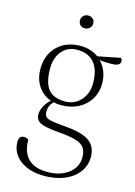

<svg xmlns="http://www.w3.org/2000/svg" viewBox="-133 -702 734 1041"><g transform="rotate(15 234.0 -181.0)"><path d="M211 -124Q189 -124 169 -129Q144 -104 144 -70Q144 -52 152 -42.5Q160 -33 184.5 -28Q209 -23 259 -19Q356 -12 398.5 17Q441 46 441 106Q441 154 413.5 191Q386 228 336.5 249Q287 270 223 270Q139 270 87 231Q35 192 35 129Q35 94 63 94Q80 94 89 104Q89 173 125.5 209Q162 245 232 245Q305 245 351 210Q397 175 397 120Q397 86 383 66Q369 46 335 36Q301 26 239 21Q161 15 133.5 1Q106 -13 106 -46Q106 -68 119.5 -92.5Q133 -117 153 -133Q107 -149 80 -189Q53 -229 53 -287Q53 -365 102.5 -413.5Q152 -462 232 -462Q290 -462 333 -431L459 -456Q467 -449 467 -439Q467 -411 418 -411Q405 -411 386 -411.5Q367 -412 351 -415Q373 -392 385 -361.5Q397 -331 397 -295Q397 -245 373.5 -206.5Q350 -168 308 -146Q266 -124 211 -124ZM227 -149Q280 -149 314.5 -187Q349 -225 349 -284Q349 -358 316 -397.5Q283 -437 219 -437Q167 -437 135 -399.5Q103 -362 103 -301Q103 -222 132.5 -185.5Q162 -149 227 -149ZM228 -560Q211 -560 201.5 -570Q192 -580 192 -596Q192 -611 203 -621.5Q214 -632 228 -632Q246 -632 256 -622Q266 -612 266 -596Q266 -580 254.5 -570Q243 -560 228 -560Z"/></g></svg>

Font: Petrona ExtraLight
Style: Regular
Weight: 200
Designer: Ringo R. Seeber
Foundry: Ringo R. Seeber
Version: Version 2.001; ttfautohint (v1.8.3)